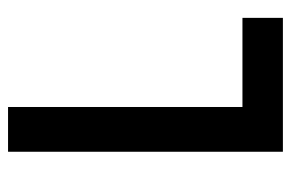

<svg xmlns="http://www.w3.org/2000/svg" viewBox="-146 -594 740 489"><g transform="rotate(-90 224.5 -350.0)"><path d="M82 0H423V-103H196V-700H82Z"/></g></svg>

Font: Finlandica Medium
Style: Regular
Weight: 500
Designer: Niklas Ekholm, Juho Hiilivirta, Jaakko Suomalainen
Foundry: Helsinki Type Studio
Version: Version 2.000;Glyphs 3.2 (3202)